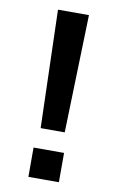

<svg xmlns="http://www.w3.org/2000/svg" viewBox="-81 -733 475 778"><g transform="rotate(10 157.0 -344.0)"><path d="M220.7 -688 206.5 -203.1H107.4L93.3 -688ZM218.3 -120.6V0H92.8V-120.6Z"/></g></svg>

Font: Arimo SemiBold
Style: Regular
Weight: 600
Designer: Steve Matteson
Foundry: Monotype Imaging Inc.
Version: Version 1.33